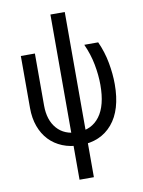

<svg xmlns="http://www.w3.org/2000/svg" viewBox="-100 -808 800 1076"><g transform="rotate(-10 300.0 -270.0)"><path d="M500.2 -540H421Q448 -480.8 459.5 -419.8Q471 -358.8 471 -303.6Q471 -185.8 425.6 -125.1Q380.2 -64.4 299.2 -64.4Q224.6 -64.4 182.3 -112.7Q140 -161 140 -244V-540H60V-244Q60 -185.8 77.1 -139Q94.2 -92.2 125.4 -59.3Q156.6 -26.4 201.2 -8.2Q245.8 10 301.2 10Q417.8 10 484.4 -68.5Q551 -147 551 -293.6Q551 -351.2 539.3 -415.4Q527.6 -479.6 500.2 -540ZM263.6 200H345.2V-740H263.6Z"/></g></svg>

Font: CommitMonoV142 ExtLt
Style: Regular
Weight: 200
Monospace: yes
Designer: Eigil Nikolajsen
Foundry: Eigil Nikolajsen
Version: Version 1.142